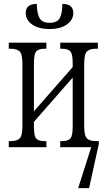

<svg xmlns="http://www.w3.org/2000/svg" viewBox="-20 -755 547 985"><path d="M234 -606Q179 -606 145.5 -629Q112 -652 112 -688Q112 -735 169 -735Q169 -688 182.5 -663Q196 -638 234 -638Q274 -638 287 -663Q300 -688 300 -735Q356 -735 356 -688Q356 -653 323 -629.5Q290 -606 234 -606ZM25 0V-31H35Q66 -31 80.5 -44.5Q95 -58 95 -109V-427Q95 -478 80.5 -491.5Q66 -505 35 -505H25V-536H218V-505H208Q179 -505 166.5 -492Q154 -479 154 -429V-184L353 -411V-429Q353 -479 340.5 -492Q328 -505 299 -505H289V-536H482V-505H472Q441 -505 426.5 -491.5Q412 -478 412 -427V-109Q412 -58 426.5 -44.5Q441 -31 472 -31H487V-17L437 210H381L448 0H289V-31H299Q328 -31 340.5 -44Q353 -57 353 -107V-357L154 -130V-107Q154 -57 166 -44Q178 -31 208 -31H218V0Z"/></svg>

Font: Noto Serif ExtraCondensed Light
Style: Regular
Weight: 300
Width: 2
Designer: Monotype Design Team
Foundry: Monotype Imaging Inc.
Version: Version 2.014; ttfautohint (v1.8.4.7-5d5b)